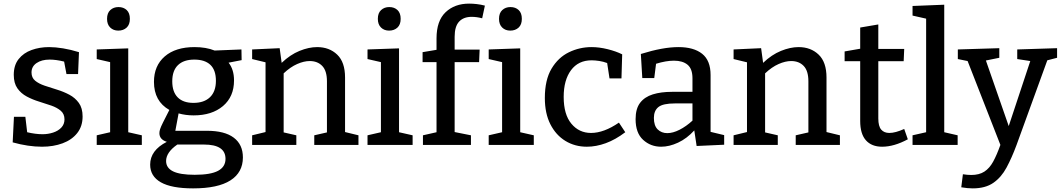

<svg xmlns="http://www.w3.org/2000/svg" viewBox="-20 -800 5856 1060"><path d="M154 -400Q154 -371 174 -354.5Q194 -338 226.5 -327Q259 -316 295 -305Q331 -294 363 -277Q395 -260 415.5 -231.5Q436 -203 436 -157Q436 -103 406.5 -65.5Q377 -28 326 -9Q275 10 212 10Q174 10 133.5 4Q93 -2 50 -14L57 -155H120L130 -70Q176 -59 215 -59Q245 -59 273 -68Q301 -77 318.5 -95.5Q336 -114 336 -141Q336 -171 315.5 -188.5Q295 -206 263.5 -217Q232 -228 196 -239Q160 -250 128 -267Q96 -284 76 -312.5Q56 -341 56 -387Q56 -440 83 -474Q110 -508 154.5 -524Q199 -540 251 -540Q286 -540 328.5 -533Q371 -526 416 -512L411 -391H347L334 -460Q290 -471 254 -471Q210 -471 182 -452Q154 -433 154 -400Z M763 -53V0H514V-53L588 -70V-457L514 -474V-527L688 -533V-70ZM633 -631Q606 -631 588.5 -648Q571 -665 571 -696Q571 -728 589 -744.5Q607 -761 634 -761Q662 -761 679.5 -744.5Q697 -728 697 -696Q697 -664 679 -647.5Q661 -631 633 -631Z M1046 240Q927 240 868 206.5Q809 173 809 109Q809 30 901 -17Q860 -30 860 -65Q860 -75 864 -87.5Q868 -100 880 -124Q892 -148 915 -193Q830 -241 830 -348Q830 -437 889.5 -488.5Q949 -540 1054 -540Q1118 -540 1165 -521L1313 -527L1314 -468L1242 -454Q1272 -416 1272 -356Q1272 -266 1211 -214.5Q1150 -163 1049 -163Q1005 -163 966 -174L948 -78H1122Q1220 -78 1270.5 -40Q1321 -2 1321 69Q1321 152 1252 196Q1183 240 1046 240ZM1048 -232Q1107 -232 1139.5 -263.5Q1172 -295 1172 -354Q1172 -413 1141.5 -442Q1111 -471 1053 -471Q994 -471 962.5 -440.5Q931 -410 931 -351Q931 -293 961 -262.5Q991 -232 1048 -232ZM1055 165Q1143 165 1184 143Q1225 121 1225 77Q1225 -2 1106 -2H959Q897 41 897 89Q897 127 935.5 146Q974 165 1055 165Z M1372 0V-53L1446 -71V-456L1372 -474V-527L1524 -534L1535 -453Q1582 -498 1633.5 -519Q1685 -540 1731 -540Q1798 -540 1841.5 -498.5Q1885 -457 1885 -372V-71L1959 -53V0H1715V-53L1785 -69V-351Q1785 -409 1759 -436Q1733 -463 1690 -463Q1658 -463 1620.5 -446.5Q1583 -430 1546 -395V-69L1616 -53V0Z M2258 -53V0H2009V-53L2083 -70V-457L2009 -474V-527L2183 -533V-70ZM2128 -631Q2101 -631 2083.5 -648Q2066 -665 2066 -696Q2066 -728 2084 -744.5Q2102 -761 2129 -761Q2157 -761 2174.5 -744.5Q2192 -728 2192 -696Q2192 -664 2174 -647.5Q2156 -631 2128 -631Z M2315 0V-53L2390 -70V-457H2313V-512L2390 -525V-588Q2390 -685 2440 -732.5Q2490 -780 2570 -780Q2590 -780 2612 -777.5Q2634 -775 2657 -769L2642 -699Q2627 -703 2612.5 -705Q2598 -707 2584 -707Q2539 -707 2514.5 -680.5Q2490 -654 2490 -597V-526H2628L2625 -457H2490V-71L2580 -53V0Z M2927 -53V0H2678V-53L2752 -70V-457L2678 -474V-527L2852 -533V-70ZM2797 -631Q2770 -631 2752.5 -648Q2735 -665 2735 -696Q2735 -728 2753 -744.5Q2771 -761 2798 -761Q2826 -761 2843.5 -744.5Q2861 -728 2861 -696Q2861 -664 2843 -647.5Q2825 -631 2797 -631Z M3220 10Q3154 10 3101.5 -22Q3049 -54 3018.5 -114Q2988 -174 2988 -259Q2988 -359 3025 -421Q3062 -483 3121 -511.5Q3180 -540 3246 -540Q3288 -540 3334.5 -528.5Q3381 -517 3415 -500L3411 -367H3345L3332 -452Q3311 -460 3288 -463.5Q3265 -467 3246 -467Q3173 -467 3132.5 -412.5Q3092 -358 3092 -265Q3092 -168 3134.5 -117Q3177 -66 3243 -66Q3314 -66 3397 -123L3432 -70Q3378 -29 3324.5 -9.5Q3271 10 3220 10Z M3826 6 3813 -80Q3772 -35 3723.5 -12.5Q3675 10 3630 10Q3572 10 3530.5 -28Q3489 -66 3489 -142Q3489 -200 3514 -232.5Q3539 -265 3584 -279Q3629 -293 3690 -293H3803V-368Q3803 -420 3776 -442.5Q3749 -465 3701 -465Q3657 -465 3602 -448L3592 -369H3526L3518 -502Q3579 -521 3630.5 -530.5Q3682 -540 3726 -540Q3810 -540 3856.5 -503Q3903 -466 3903 -386V-72L3978 -54V-1ZM3590 -149Q3590 -106 3611 -85.5Q3632 -65 3664 -65Q3695 -65 3731.5 -83.5Q3768 -102 3803 -134V-229H3706Q3640 -229 3615 -209Q3590 -189 3590 -149Z M4030 0V-53L4104 -71V-456L4030 -474V-527L4182 -534L4193 -453Q4240 -498 4291.5 -519Q4343 -540 4389 -540Q4456 -540 4499.5 -498.5Q4543 -457 4543 -372V-71L4617 -53V0H4373V-53L4443 -69V-351Q4443 -409 4417 -436Q4391 -463 4348 -463Q4316 -463 4278.5 -446.5Q4241 -430 4204 -395V-69L4274 -53V0Z M4850 10Q4792 10 4760.5 -25.5Q4729 -61 4729 -132V-462H4643V-516L4729 -531V-648L4829 -665V-530H4972L4969 -462H4829V-146Q4829 -103 4845 -84.5Q4861 -66 4890 -66Q4923 -66 4972 -88L4992 -31Q4916 10 4850 10Z M5267 -53V0H5018V-53L5093 -70V-697L5018 -714V-767L5193 -774V-70Z M5287 234 5296 162Q5309 164 5320.5 165Q5332 166 5342 166Q5386 166 5414.5 147.5Q5443 129 5463 92.5Q5483 56 5503 0L5322 -463L5268 -474V-527L5497 -534V-481L5423 -466L5549 -104L5668 -463L5596 -474V-527L5816 -534V-481L5762 -467L5592 1Q5566 71 5537 125Q5508 179 5464 209.5Q5420 240 5350 240Q5322 240 5287 234Z"/></svg>

Font: Bitter Medium
Style: Regular
Weight: 500
Designer: Sol Matas, and Bitter project Authors
Foundry: Sol Matas
Version: Version 2.001